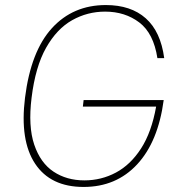

<svg xmlns="http://www.w3.org/2000/svg" viewBox="-20 -730 697 760"><path d="M311 -334H628Q606 -169 523 -79.5Q440 10 311 10Q180 10 119 -82Q58 -174 79 -343Q102 -527 185.5 -618.5Q269 -710 399 -710Q498 -710 557 -657.5Q616 -605 630 -500H603Q588 -598 531.5 -641Q475 -684 396 -684Q326 -684 265.5 -650Q205 -616 162.5 -541Q120 -466 105 -343Q91 -230 115.5 -157.5Q140 -85 192 -50.5Q244 -16 314 -16Q381 -16 439 -47Q497 -78 538.5 -142.5Q580 -207 598 -308H308Z"/></svg>

Font: Haskoy Thin
Style: Italic
Weight: 100
Designer: Ertekin Erdin
Foundry: Ertekin Erdin
Version: Version 2.000; ttfautohint (v1.8.4.7-5d5b)